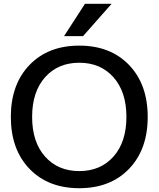

<svg xmlns="http://www.w3.org/2000/svg" viewBox="-20 -980 834 1010"><path d="M427 -960H567L417 -790H317ZM135 -638Q233 -740 397 -740Q561 -740 659 -638Q757 -536 757 -365Q757 -194 659 -92Q561 10 397 10Q233 10 135 -92Q37 -194 37 -365Q37 -536 135 -638ZM217 -156.5Q285 -80 397 -80Q509 -80 577 -156.5Q645 -233 645 -365Q645 -497 577 -573.5Q509 -650 397 -650Q285 -650 217 -573.5Q149 -497 149 -365Q149 -233 217 -156.5Z"/></svg>

Font: M PLUS 1p Medium
Style: Regular
Weight: 500
Version: Version 1.062